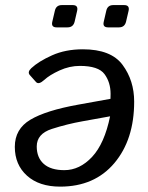

<svg xmlns="http://www.w3.org/2000/svg" viewBox="-20 -711 570 740"><path d="M198.2 -605.5Q176.3 -605.5 181.6 -627.4L191.4 -669.4Q196.3 -691.4 218.3 -691.4H260.3Q282.2 -691.4 277.3 -669.4L267.6 -627.4Q262.2 -605.5 240.2 -605.5ZM396.5 -605.5Q374.5 -605.5 379.9 -627.4L389.6 -669.4Q394.5 -691.4 416.5 -691.4H458.5Q480.5 -691.4 475.6 -669.4L465.8 -627.4Q460.4 -605.5 438.5 -605.5ZM37.1 -145Q37.1 -213.9 96.9 -249.5Q156.7 -285.2 281.2 -307.6L405.8 -330.1Q406.2 -338.9 406.2 -349.1Q406.2 -393.6 382.8 -425.3Q359.4 -457 287.6 -457Q248 -457 209.5 -439.5Q170.9 -421.9 150.4 -402.8Q128.9 -383.3 118.7 -395L95.2 -421.4Q84.5 -433.1 100.6 -448.2Q128.9 -474.6 180.7 -497.8Q232.4 -521 299.3 -521Q408.2 -521 452.6 -460.7Q497.1 -400.4 497.1 -319.3Q497.1 -172.9 420.7 -82.3Q344.2 8.3 211.9 8.3Q130.9 8.3 84 -33.9Q37.1 -76.2 37.1 -145ZM121.6 -146.5Q121.6 -103.5 148.7 -79.3Q175.8 -55.2 228 -55.2Q287.1 -55.2 335 -106.4Q382.8 -157.7 404.3 -262.7L298.8 -243.7Q238.3 -232.9 179.9 -214.1Q121.6 -195.3 121.6 -146.5Z"/></svg>

Font: Istok Web
Style: Italic
Weight: 400
Italic angle: -13°
Designer: Andrey V. Panov
Foundry: Andrey V. Panov
Version: Version 1.0.2g